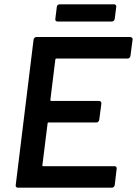

<svg xmlns="http://www.w3.org/2000/svg" viewBox="-20 -872 636 892"><path d="M573 -600H242Q240 -600 238.5 -598.5Q237 -597 237 -595L214 -408Q214 -403 218 -403H440Q451 -403 451 -391L441 -315Q440 -310 436.5 -306.5Q433 -303 428 -303H206Q201 -303 201 -298L177 -105Q175 -100 181 -100H512Q517 -100 520 -96.5Q523 -93 522 -88L513 -12Q512 -7 508.5 -3.5Q505 0 500 0H63Q58 0 55 -3.5Q52 -7 53 -12L136 -688Q137 -693 140.5 -696.5Q144 -700 149 -700H585Q590 -700 593.5 -696.5Q597 -693 596 -688L586 -612Q585 -607 581.5 -603.5Q578 -600 573 -600ZM237 -784 244 -840Q244 -845 248 -848.5Q252 -852 257 -852H510Q515 -852 518 -848.5Q521 -845 520 -840L513 -784Q512 -779 508.5 -775.5Q505 -772 500 -772H247Q242 -772 239 -775.5Q236 -779 237 -784Z"/></svg>

Font: Barlow SemiBold
Style: Italic
Weight: 600
Italic angle: -7°
Designer: Jeremy Tribby
Foundry: Tribby Type
Version: Version 1.408